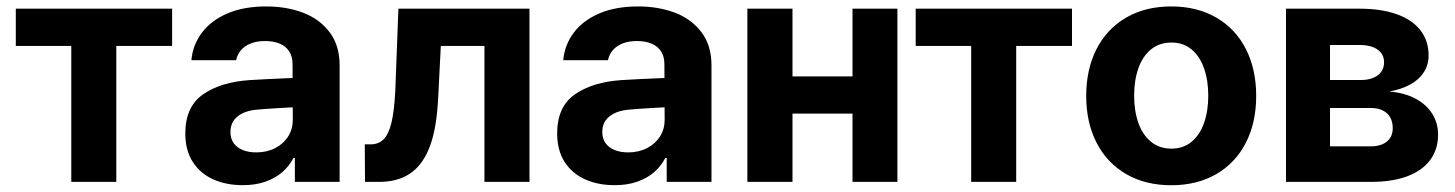

<svg xmlns="http://www.w3.org/2000/svg" viewBox="-20 -557 4456 588"><path d="M28.4 -530.4H507.1V-416.3H336.2V0H198.3V-416.3H28.4Z M768 -221.3Q729.4 -218.1 707.5 -200.4Q685.7 -182.7 685.7 -152.7Q685.7 -132.6 695.7 -118.6Q705.8 -104.6 723.7 -97.4Q741.6 -90.3 764.9 -90.3Q797.3 -90.3 822.9 -103.5Q848.4 -116.7 862.6 -139.3Q876.7 -161.9 876.7 -189.6L875.9 -360.9Q875.9 -383.2 866 -399.1Q856 -415 837.2 -423.1Q818.3 -431.3 791.7 -431.3Q767.3 -431.3 748.9 -424.3Q730.6 -417.3 718.8 -404.2Q707 -391 703.1 -372.7H566.1Q570.3 -419.5 598.4 -457Q626.5 -494.4 676.6 -515.9Q726.7 -537.3 795.1 -537.3Q856.7 -537.3 907.3 -518.4Q958 -499.5 989 -458.9Q1020.1 -418.3 1020.1 -357.3V0H883V-73.4H878.8Q865.5 -47.9 844.2 -29.5Q822.8 -11.1 792.5 -0.5Q762.2 10.1 723.7 10.1Q672.4 10.1 632.6 -7.9Q592.8 -25.9 570.1 -61.5Q547.5 -97.2 547.5 -148.2Q547.5 -230.4 602.1 -268.2Q656.7 -305.9 744.4 -311.7Q766.3 -313 798.9 -314.7Q831.5 -316.3 857.9 -317.4Q873 -318.2 882.6 -318.4L883.6 -228.7Q867.5 -228 830.3 -225.8Q793.1 -223.6 768 -221.3Z M1097.1 -114.9H1114.9Q1139.5 -114.9 1154.9 -130.5Q1170.3 -146.1 1178.8 -181.2Q1187.3 -216.3 1190.5 -277.9Q1190.7 -284.8 1191.2 -295.6L1200.1 -530.4H1601.5V0H1463.6V-416.3H1330L1321.7 -253.2L1319.9 -227.9Q1313.6 -147.7 1292 -97.7Q1270.5 -47.7 1233.2 -23.9Q1196 0 1141.4 0H1097.9Z M1906.9 -221.3Q1868.2 -218.1 1846.3 -200.4Q1824.5 -182.7 1824.5 -152.7Q1824.5 -132.6 1834.5 -118.6Q1844.6 -104.6 1862.5 -97.4Q1880.4 -90.3 1903.7 -90.3Q1936.1 -90.3 1961.7 -103.5Q1987.2 -116.7 2001.4 -139.3Q2015.5 -161.9 2015.5 -189.6L2014.7 -360.9Q2014.7 -383.2 2004.8 -399.1Q1994.8 -415 1976 -423.1Q1957.1 -431.3 1930.5 -431.3Q1906.1 -431.3 1887.7 -424.3Q1869.4 -417.3 1857.6 -404.2Q1845.8 -391 1841.9 -372.7H1704.9Q1709.1 -419.5 1737.2 -457Q1765.3 -494.4 1815.4 -515.9Q1865.5 -537.3 1933.9 -537.3Q1995.5 -537.3 2046.2 -518.4Q2096.8 -499.5 2127.8 -458.9Q2158.9 -418.3 2158.9 -357.3V0H2021.8V-73.4H2017.6Q2004.3 -47.9 1983 -29.5Q1961.7 -11.1 1931.3 -0.5Q1901 10.1 1862.5 10.1Q1811.2 10.1 1771.4 -7.9Q1731.6 -25.9 1708.9 -61.5Q1686.3 -97.2 1686.3 -148.2Q1686.3 -230.4 1740.9 -268.2Q1795.5 -305.9 1883.2 -311.7Q1905.1 -313 1937.7 -314.7Q1970.4 -316.3 1996.7 -317.4Q2011.8 -318.2 2021.4 -318.4L2022.4 -228.7Q2006.3 -228 1969.1 -225.8Q1931.9 -223.6 1906.9 -221.3Z M2637.4 -209H2359.7V-323.1H2637.4ZM2407 0H2268.8V-530.4H2407ZM2728.3 0H2590.8V-530.4H2728.3Z M2784.3 -530.4H3263V-416.3H3092.1V0H2954.2V-416.3H2784.3Z M3306.5 -263.2Q3306.5 -344.9 3338.2 -406.9Q3370 -468.9 3428.9 -503.1Q3487.8 -537.3 3566.9 -537.3Q3646 -537.3 3705 -503.1Q3763.9 -468.9 3795.5 -406.9Q3827.1 -344.9 3827.1 -263.2Q3827.1 -181.9 3795.5 -120Q3763.9 -58.1 3705 -23.9Q3646 10.3 3566.9 10.3Q3487.8 10.3 3428.9 -23.9Q3370 -58.1 3338.2 -120Q3306.5 -181.9 3306.5 -263.2ZM3680.3 -264Q3680.3 -311.1 3667.3 -347.9Q3654.4 -384.7 3629 -405.7Q3603.7 -426.7 3567.7 -426.7Q3531 -426.7 3505.2 -405.9Q3479.5 -385.1 3466.4 -348.2Q3453.3 -311.3 3453.3 -264Q3453.3 -216.9 3466.4 -180.2Q3479.5 -143.6 3505.2 -122.7Q3531 -101.8 3567.7 -101.8Q3603.7 -101.8 3629 -122.7Q3654.4 -143.6 3667.3 -180.3Q3680.3 -217.1 3680.3 -264Z M3918.3 -530.4H4144.1Q4209.3 -530.4 4256.8 -513.7Q4304.4 -497 4329.7 -464.7Q4355.1 -432.4 4355.1 -387.2Q4355.1 -358.6 4340.7 -336.1Q4326.4 -313.5 4299.3 -298.5Q4272.2 -283.4 4234.6 -276.7Q4280.8 -273 4314.6 -255.1Q4348.5 -237.2 4366.3 -208.5Q4384.1 -179.9 4384.1 -144.6Q4384.1 -99.8 4360.1 -67.2Q4336.1 -34.6 4290.1 -17.3Q4244.1 0 4178.8 0H3918.3ZM4245.3 -164.3Q4245.3 -183.4 4237.5 -197.5Q4229.6 -211.5 4214.4 -218.9Q4199.2 -226.3 4178.8 -226.3H4053.2V-108.8H4178.8Q4199.2 -108.8 4214.4 -115.6Q4229.6 -122.5 4237.5 -134.8Q4245.3 -147.2 4245.3 -164.3ZM4218.7 -366.5Q4218.7 -391 4198.8 -405.1Q4178.9 -419.2 4144.1 -419.2H4053.2V-311.9H4147.2Q4169.2 -311.9 4185.4 -318.6Q4201.7 -325.2 4210.2 -337.4Q4218.7 -349.6 4218.7 -366.5Z"/></svg>

Font: Pretendard Variable
Style: Regular
Weight: 400
Designer: Base glyphs from Inter by Rasmus Andersson; Hangul glyphs from Noto Sans CJK(Source Han Sans) by Jang Soo-young and Kang
Foundry: Kil Hyung-jin
Version: Version 1.100;FEAKit 1.0